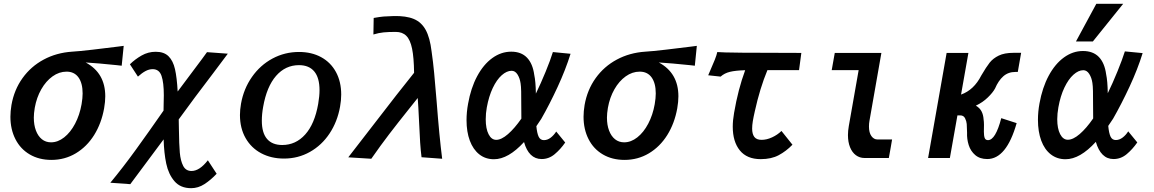

<svg xmlns="http://www.w3.org/2000/svg" viewBox="-20 -827 6040 1005"><path d="M34.5 -216Q34.5 -244.5 40 -277.5Q54 -357 98 -418.2Q142 -479.5 208.8 -515.2Q275.5 -551 357 -556.5Q392.5 -558.5 465.2 -567Q538 -575.5 597 -583L627.5 -587L617 -483L590.5 -486Q494.5 -496 428.5 -500Q531 -445 531 -323Q531 -294.5 525 -260Q511 -181.5 472.8 -120.2Q434.5 -59 376.8 -24.5Q319 10 249 10Q184.5 10 135.8 -18.5Q87 -47 60.8 -98.5Q34.5 -150 34.5 -216ZM407 -281.5Q412.5 -313.5 412.5 -338Q412.5 -391.5 390.8 -421.8Q369 -452 328.5 -452Q289.5 -452 255 -427.2Q220.5 -402.5 196 -359.5Q171.5 -316.5 162 -263Q157 -233 157 -211.5Q157 -173 168 -143.8Q179 -114.5 199.2 -98.2Q219.5 -82 247 -82Q283 -82 316 -108Q349 -134 373 -179.5Q397 -225 407 -281.5Z M836.5 -97.5Q766 -4 662 137L557.5 129.5Q623.5 50 691.5 -44Q759.5 -138 836 -248L836.5 -275.5Q837.5 -311.5 837.5 -328.5Q837.5 -394.5 825.5 -429.8Q813.5 -465 779 -465Q760.5 -465 742 -455.2Q723.5 -445.5 702 -426L660 -490.5Q687 -517 721.2 -536.5Q755.5 -556 795 -556Q838.5 -556 862.2 -532.5Q886 -509 896 -465Q906 -421 910 -348Q955.5 -407.5 1038 -519L1063.5 -554L1172.5 -546L1094.5 -442Q998 -316 915.5 -202L916.5 -149.5Q917.5 -70.5 921.2 -28Q925 14.5 938.8 41.2Q952.5 68 982.5 68Q1024.5 68 1068 12L1114 82.5Q1083.5 115 1050.5 136.5Q1017.5 158 980.5 158Q924.5 158 893.2 121.5Q862 85 850.2 29.5Q838.5 -26 836.5 -97.5Z M1236 -225Q1236 -252 1241.5 -284Q1255.5 -362.5 1298.8 -424.2Q1342 -486 1406.2 -520.5Q1470.5 -555 1545 -555Q1611 -555 1661 -527.8Q1711 -500.5 1738.5 -450Q1766 -399.5 1766 -332Q1766 -301.5 1760 -268.5Q1746 -190 1705 -128.2Q1664 -66.5 1602.2 -31.8Q1540.5 3 1466 3Q1399.5 3 1347.2 -24.8Q1295 -52.5 1265.5 -104.2Q1236 -156 1236 -225ZM1645.5 -283Q1652.5 -324 1652.5 -354.5Q1652.5 -420 1625 -453Q1597.5 -486 1545 -486Q1474 -486 1425 -429.8Q1376 -373.5 1357.5 -268Q1350.5 -230 1350.5 -195.5Q1350.5 -131.5 1377.8 -99.8Q1405 -68 1457.5 -68Q1528 -68 1577.5 -123Q1627 -178 1645.5 -283Z M1936 -175.5Q2068 -347.5 2147.5 -446Q2146.5 -526 2137 -572.2Q2127.5 -618.5 2107 -639.2Q2086.5 -660 2051.5 -660Q2013 -660 1987.8 -657.5Q1962.5 -655 1934.5 -646.5L1936 -733Q1969.5 -739 1987.8 -740.5Q2006 -742 2041 -743Q2105.5 -744.5 2145.8 -727.8Q2186 -711 2208.2 -670.5Q2230.5 -630 2239 -558.5Q2247 -503.5 2252.5 -445.5Q2258 -387.5 2265.5 -296Q2279.5 -113 2294.5 4L2186.5 -4Q2182 -39.5 2179.2 -81.2Q2176.5 -123 2173.5 -191Q2169.5 -277 2166.5 -314L2123 -259.5Q2061 -182 2017 -124.5Q1973 -67 1923.5 4L1803 -3.5Q1849.5 -63 1936 -175.5Z M2422 -198Q2422 -240 2430 -283.5Q2444.5 -366 2477.5 -427.8Q2510.5 -489.5 2556.8 -523Q2603 -556.5 2656 -556.5Q2708.5 -556.5 2738.5 -525.2Q2768.5 -494 2776.5 -435Q2784 -401 2785 -337Q2810.5 -389.5 2836 -451.5Q2861.5 -513.5 2874 -554.5L2966.5 -545.5Q2940.5 -462 2898.5 -371.2Q2856.5 -280.5 2813 -204.5L2787.5 -166.5Q2791 -129.5 2799.5 -111.5Q2808 -93.5 2827 -93.5Q2845.5 -93.5 2862 -106Q2878.5 -118.5 2891.5 -138.5L2938.5 -81Q2913.5 -45 2883.2 -19.8Q2853 5.5 2815 5.5Q2781.5 5.5 2758.2 -17.2Q2735 -40 2723 -83.5Q2640.5 6.5 2565.5 6.5Q2521 6.5 2488.8 -19Q2456.5 -44.5 2439.2 -90.8Q2422 -137 2422 -198ZM2522.5 -202.5Q2522.5 -153.5 2537.5 -124.2Q2552.5 -95 2577.5 -95Q2604.5 -95 2639 -125Q2673.5 -155 2709 -206V-211Q2708.5 -228.5 2708.5 -275.5Q2708.5 -321 2708 -348.2Q2707.5 -375.5 2705 -390.5Q2701 -418 2688.8 -437.2Q2676.5 -456.5 2658 -456.5Q2632.5 -456.5 2606.2 -433.2Q2580 -410 2559.2 -366.2Q2538.5 -322.5 2528 -264Q2522.5 -234 2522.5 -202.5Z M3034.5 -216Q3034.5 -244.5 3040 -277.5Q3054 -357 3098 -418.2Q3142 -479.5 3208.8 -515.2Q3275.5 -551 3357 -556.5Q3392.5 -558.5 3465.2 -567Q3538 -575.5 3597 -583L3627.5 -587L3617 -483L3590.5 -486Q3494.5 -496 3428.5 -500Q3531 -445 3531 -323Q3531 -294.5 3525 -260Q3511 -181.5 3472.8 -120.2Q3434.5 -59 3376.8 -24.5Q3319 10 3249 10Q3184.5 10 3135.8 -18.5Q3087 -47 3060.8 -98.5Q3034.5 -150 3034.5 -216ZM3407 -281.5Q3412.5 -313.5 3412.5 -338Q3412.5 -391.5 3390.8 -421.8Q3369 -452 3328.5 -452Q3289.5 -452 3255 -427.2Q3220.5 -402.5 3196 -359.5Q3171.5 -316.5 3162 -263Q3157 -233 3157 -211.5Q3157 -173 3168 -143.8Q3179 -114.5 3199.2 -98.2Q3219.5 -82 3247 -82Q3283 -82 3316 -108Q3349 -134 3373 -179.5Q3397 -225 3407 -281.5Z M3694.5 -450.5Q3711.5 -489 3721.5 -514.2Q3731.5 -539.5 3734.5 -554.5Q3773.5 -550 4174.5 -550L4162.5 -460H3997Q3957.5 -365 3931 -244.5Q3924 -214 3920.5 -192.8Q3917 -171.5 3917 -154Q3917 -125.5 3928.5 -110.2Q3940 -95 3966.5 -95Q3993 -95 4021.2 -108Q4049.5 -121 4070.5 -141.5L4128 -69.5Q4095 -35.5 4056.2 -14.8Q4017.5 6 3962 6Q3889.5 6 3852.5 -39.8Q3815.5 -85.5 3815.5 -164Q3815.5 -197 3822.5 -236.5Q3843.5 -359.5 3880.5 -459.5Q3829.5 -458 3800.8 -451Q3772 -444 3752 -426L3687 -433Z M4418.5 -120Q4418.5 -142 4423 -167.5L4474.5 -460H4333.5L4349.5 -550H4593.5L4531 -194Q4528.5 -181 4528.5 -164.5Q4528.5 -132.5 4541.2 -114.8Q4554 -97 4572.5 -97H4649.5L4642 -53L4632.5 0H4505Q4480 0 4460.2 -14.5Q4440.5 -29 4429.5 -56.2Q4418.5 -83.5 4418.5 -120Z M5042 -132.5Q5041.5 -163 5040.2 -178Q5039 -193 5031.5 -208Q5024 -223 5006.5 -223H4991.5L4952 0H4838L4935 -550H5049L5010.5 -332Q5078 -356 5116.5 -432Q5142.5 -476.5 5160.2 -499Q5178 -521.5 5207.8 -536Q5237.5 -550.5 5285 -550.5H5325L5307.5 -450.5H5295.5Q5257.5 -450.5 5231.8 -427.8Q5206 -405 5188.5 -364Q5177 -342.5 5150.5 -316.8Q5124 -291 5088 -274Q5108 -262.5 5117.5 -244.5Q5127 -226.5 5128.5 -202Q5130.5 -190 5130.5 -173.5L5130 -138Q5130 -116.5 5134.2 -105Q5138.5 -93.5 5151.5 -93.5Q5191 -93.5 5221 -208.5L5301.5 -182.5Q5248 5.5 5147.5 5.5Q5109 5.5 5084.8 -15.2Q5060.5 -36 5050.5 -67.8Q5040.5 -99.5 5042 -132.5Z M5413 -199.5Q5413 -242 5421 -285.5Q5436 -368.5 5469.2 -430.5Q5502.5 -492.5 5549 -526.2Q5595.5 -560 5648.5 -560Q5701.5 -560 5731.8 -528.8Q5762 -497.5 5770 -438Q5777.5 -403 5778.5 -339Q5804 -391 5829.5 -453.8Q5855 -516.5 5868 -558L5961 -549Q5935 -465 5892.8 -374Q5850.5 -283 5806.5 -206L5781 -168Q5784.5 -130 5793 -112Q5801.5 -94 5820.5 -94Q5839 -94 5856 -106.8Q5873 -119.5 5885.5 -139.5L5933 -81.5Q5908 -45.5 5877.5 -20Q5847 5.5 5808.5 5.5Q5775 5.5 5751.8 -17.5Q5728.5 -40.5 5716 -84.5Q5633 6.5 5557.5 6.5Q5513 6.5 5480.2 -19Q5447.5 -44.5 5430.2 -91.2Q5413 -138 5413 -199.5ZM5612 -610 5718.5 -807H5859L5700.5 -610ZM5514 -203Q5514 -154 5529.2 -124.8Q5544.5 -95.5 5569.5 -95.5Q5597 -95.5 5631.8 -125.5Q5666.5 -155.5 5702 -207V-212.5Q5701.5 -230 5701.5 -277.5Q5701.5 -323 5701 -350.5Q5700.5 -378 5698 -393Q5694 -420.5 5681.5 -440Q5669 -459.5 5650.5 -459.5Q5625 -459.5 5598.8 -436Q5572.5 -412.5 5551.5 -368.5Q5530.5 -324.5 5520 -265.5Q5514 -232 5514 -203Z"/></svg>

Font: JuliaMono
Style: Bold Italic
Weight: 700
Italic angle: -9°
Monospace: yes
Designer: cormullion
Foundry: corm
Version: Version 0.057; ttfautohint (v1.8.4)